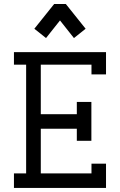

<svg xmlns="http://www.w3.org/2000/svg" viewBox="-20 -927 592 947"><path d="M207 -739.3 149.4 -785.2 247.1 -907.2H304.7L402.3 -785.2L344.7 -739.3L275.9 -826.2ZM358.9 -363.8V-424.3H430.7V-232.4H358.9V-292H181.2V-71.8H431.2V-119.6H502.9V0H48.8V-71.8H108.9V-607.9H48.8V-669.9H502.9V-560.1H431.2V-607.9H181.2V-363.8Z"/></svg>

Font: Eligible
Style: Regular
Weight: 500
Version: Version 1.1